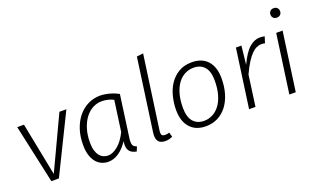

<svg xmlns="http://www.w3.org/2000/svg" viewBox="-80 -1170 2640 1608"><g transform="rotate(-20 1240.0 -366.0)"><path d="M106 -523 199 -53H201L422 -523H484L227 0H160L46 -523Z M917 11Q840 -2 840 -73Q840 -88 843 -108Q803 -48 758 -18.5Q713 11 666 11Q633 11 605 -2Q577 -15 556.5 -40.5Q536 -66 524.5 -104Q513 -142 513 -193Q513 -273 535 -336Q557 -399 594.5 -443Q632 -487 681.5 -510.5Q731 -534 786 -534Q824 -534 867.5 -522.5Q911 -511 949 -490L897 -114Q895 -106 895 -98V-84Q895 -58 904 -46.5Q913 -35 933 -29ZM682 -39Q721 -39 766.5 -74.5Q812 -110 850 -186L888 -460Q841 -485 783 -485Q742 -485 704.5 -465.5Q667 -446 638 -408.5Q609 -371 591.5 -316.5Q574 -262 574 -193Q574 -152 582.5 -123Q591 -94 606 -75Q621 -56 640.5 -47.5Q660 -39 682 -39Z M1248 -743 1156 -88Q1155 -83 1155 -79V-72Q1155 -52 1163.5 -45Q1172 -38 1190 -38Q1200 -38 1208.5 -40Q1217 -42 1226 -45L1238 -4Q1209 11 1173 11Q1098 11 1098 -64Q1098 -71 1098.5 -77.5Q1099 -84 1100 -92L1190 -736Z M1345 -202Q1345 -261 1359.5 -320.5Q1374 -380 1405.5 -427.5Q1437 -475 1486 -504.5Q1535 -534 1604 -534Q1695 -534 1744.5 -478.5Q1794 -423 1794 -323Q1794 -248 1775.5 -186.5Q1757 -125 1723 -81Q1689 -37 1641.5 -13Q1594 11 1536 11Q1445 11 1395 -45.5Q1345 -102 1345 -202ZM1603 -486Q1562 -486 1526 -468Q1490 -450 1463 -414Q1436 -378 1420.5 -324.5Q1405 -271 1405 -200Q1405 -119 1439.5 -78Q1474 -37 1537 -37Q1577 -37 1613 -55.5Q1649 -74 1676 -110Q1703 -146 1718.5 -200Q1734 -254 1734 -326Q1734 -406 1699.5 -446Q1665 -486 1603 -486Z M2026 -358Q2072 -456 2117 -495Q2162 -534 2210 -534Q2224 -534 2234.5 -532.5Q2245 -531 2254 -529L2236 -473Q2229 -475 2220.5 -476Q2212 -477 2204 -477Q2183 -477 2161.5 -467.5Q2140 -458 2117 -435Q2094 -412 2069 -373Q2044 -334 2017 -275L1979 0H1922L1995 -523H2044Z M2411 -523 2338 0H2281L2354 -523ZM2404 -641Q2384 -641 2372.5 -653Q2361 -665 2361 -683Q2361 -701 2372.5 -713Q2384 -725 2404 -725Q2424 -725 2435.5 -713Q2447 -701 2447 -683Q2447 -665 2435.5 -653Q2424 -641 2404 -641Z"/></g></svg>

Font: Glekhifnjqigglhiwekvrgaqftz
Style: Regular
Weight: 300
Italic angle: -8°
Designer: Carrois Corporate & Edenspiekermann
Foundry: Carrois Corporate GbR & Edenspiekermann AG
Version: Version 2.001